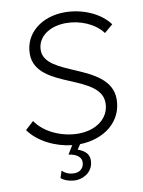

<svg xmlns="http://www.w3.org/2000/svg" viewBox="-98 -777 778 1043"><g transform="rotate(-10 291.5 -255.5)"><path d="M224 199C266 203 323 178 332 121C340 75 314 52 273 37L291 10C424 7 529 -72 529 -197C529 -301 431 -348 338 -388C252 -425 169 -458 169 -529C169 -602 237 -651 329 -651C407 -651 487 -618 529 -561L576 -601C528 -667 431 -710 332 -710C207 -710 107 -635 107 -519C107 -418 205 -375 299 -336C384 -300 466 -265 466 -187C466 -103 391 -48 293 -48C203 -48 108 -89 61 -158L15 -116C64 -47 157 -2 248 8L219 55C265 61 293 83 287 117C282 148 257 163 225 160C198 158 179 147 167 134L154 173C170 187 193 196 224 199Z"/></g></svg>

Font: Fixel Display Light
Style: Italic
Weight: 300
Italic angle: -10°
Designer: AlfaBravo + MacPaw
Foundry: Kyrylo Tkachov, Marchela Mozhyna, Serhii Makarenko, Maria Weinstein, Zakhar Kryvoshyya
Version: Version 1.210;Glyphs 3.2 (3217)